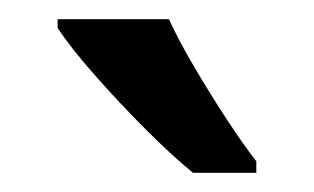

<svg xmlns="http://www.w3.org/2000/svg" viewBox="-20 -786 327 200"><path d="M156 -766Q166 -744 182.5 -716Q199 -688 216 -662Q233 -636 247 -618V-606H181Q160 -623 132 -651Q104 -679 78.5 -708Q53 -737 40 -757V-766Z"/></svg>

Font: Noto Sans Arabic UI Cn Md
Style: Regular
Weight: 500
Width: 3
Designer: Monotype Design Team, Nadine Chahine and Nizar Qandah
Foundry: Monotype Imaging Inc.
Version: Version 2.010; ttfautohint (v1.8.4.7-5d5b)